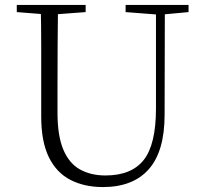

<svg xmlns="http://www.w3.org/2000/svg" viewBox="-20 -743 828 778"><path d="M397 15Q322 15 265.5 -14Q209 -43 178 -106Q147 -169 147 -271V-387Q147 -472 147 -556Q147 -640 145 -723H215Q214 -641 213.5 -557Q213 -473 213 -387V-286Q213 -193 236.5 -137Q260 -81 304 -56.5Q348 -32 407 -32Q513 -32 562.5 -95Q612 -158 612 -303V-723H648L647 -278Q647 -130 583 -57.5Q519 15 397 15ZM48 -694V-723H327V-694L194 -684H175ZM489 -694V-723H744V-694L636 -684H618Z"/></svg>

Font: Source Han Serif JP VF
Style: Regular
Weight: 250
Designer: Ryoko NISHIZUKA 西塚涼子 (kana & ideographs); Frank Grießhammer (Latin, Greek & Cyrillic); Wenlong ZHANG 张文龙 (bopomofo); San
Foundry: Adobe
Version: Version 2.001;hotconv 1.1.0;makeotfexe 2.6.0